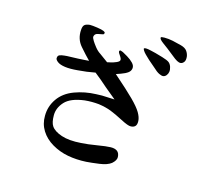

<svg xmlns="http://www.w3.org/2000/svg" viewBox="-107 -870 1213 1049"><g transform="rotate(15 500.0 -345.5)"><path d="M685 -559 650 -589 625 -613Q615 -623 609.5 -632Q604 -641 606.5 -643.5Q609 -646 618 -646Q627 -646 646 -641.5Q665 -637 673 -635L715 -623Q745 -614 755 -606Q765 -598 770 -583Q775 -568 773 -555Q771 -543 763.5 -534Q756 -525 746 -524Q738 -523 723 -530Q708 -537 685 -559ZM699 -729Q723 -729 747 -724Q771 -719 796.5 -712Q822 -705 832 -690.5Q842 -676 844 -660Q846 -639 838 -629Q830 -619 820.5 -618Q811 -617 799 -623.5Q787 -630 768.5 -645.5Q750 -661 730.5 -675.5Q711 -690 699.5 -698.5Q688 -707 683 -713.5Q678 -720 679 -724.5Q680 -729 699 -729ZM334 -500Q309 -525 276.5 -562.5Q244 -600 248 -652Q249 -673 258 -681Q267 -689 288 -691Q303 -691 330 -687Q357 -683 367 -678.5Q377 -674 377 -669Q377 -664 372 -660L342 -654Q332 -652 327.5 -646.5Q323 -641 322 -634Q321 -627 331 -611Q339 -598 353 -580.5Q367 -563 383 -553L431 -518Q444 -521 453.5 -523Q463 -525 480 -532Q497 -539 498.5 -547Q500 -555 494 -564L481 -584Q478 -591 479 -594.5Q480 -598 486 -599Q490 -598 500 -594L528 -578Q548 -566 562 -551.5Q576 -537 574 -521.5Q572 -506 558.5 -496Q545 -486 520 -477L494 -468Q573 -399 610.5 -361.5Q648 -324 663 -298.5Q678 -273 679 -252Q680 -231 671 -222Q662 -213 646 -213Q631 -212 589 -234Q547 -256 517.5 -267.5Q488 -279 447 -285Q406 -289 367 -285Q289 -275 257 -240Q225 -205 225 -163.5Q225 -122 238 -103Q254 -79 297 -64.5Q340 -50 408 -55Q445 -57 495.5 -65.5Q546 -74 570.5 -74.5Q595 -75 608 -65Q621 -55 622 -33Q623 -14 600 6Q578 23 534 29Q490 35 461 37Q406 40 357.5 31Q309 22 267 -2.5Q225 -27 201.5 -64.5Q178 -102 179 -148Q179 -201 209.5 -245Q240 -289 297.5 -310.5Q355 -332 419 -334Q455 -336 477 -334L523 -332Q480 -367 459 -385L422 -417L385 -447Q359 -442 336.5 -439Q314 -436 287 -434Q244 -430 215.5 -434Q187 -438 173 -448.5Q159 -459 159 -468Q159 -477 163 -482Q168 -488 181.5 -490.5Q195 -493 211 -494L271 -496L307 -498L334 -500Z"/></g></svg>

Font: ChillKai
Style: Regular
Weight: 400
Designer: ChillType
Foundry: 寒蝉字型
Version: Version 2.000